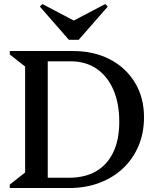

<svg xmlns="http://www.w3.org/2000/svg" viewBox="-20 -947 788 967"><path d="M183.8 0V-51.8H327.4Q408.6 -51.8 465.1 -85.2Q521.5 -118.5 551.1 -181.3Q580.7 -244.1 580.7 -333.5Q580.7 -427.3 550.7 -495.7Q520.7 -564.1 465.9 -601.2Q411.1 -638.2 335.6 -638.2H183.8V-690H347.6Q453.5 -690 534.1 -647.8Q614.7 -605.5 660 -530.4Q705.3 -455.4 705.3 -356.3Q705.3 -277.5 677.7 -212.1Q650 -146.8 599.8 -99.4Q549.5 -52 480.3 -26Q411.1 0 328.1 0ZM29.3 0V-17.4L106.5 -78.2V-611.8L29.3 -672.6V-690H220.5V0ZM193.2 -926.8 357.7 -840.3H345.7L510.2 -926.8L522.7 -913.9L376.6 -746.7H326.8L180.7 -913.9Z"/></svg>

Font: Platypi Light
Style: Regular
Weight: 300
Designer: David Sargent
Foundry: Bolt Cutter Type
Version: Version 1.200